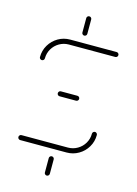

<svg xmlns="http://www.w3.org/2000/svg" viewBox="-118 -712 645 905"><g transform="rotate(15 204.5 -259.5)"><path d="M202.6 129.3Q197.8 129.3 194.3 125.9Q190.7 122.6 190.7 117.4V47Q190.7 42.2 194.3 38.7Q197.8 35.2 202.6 35.2Q207.8 35.2 211.3 38.7Q214.8 42.2 214.8 47V117.4Q214.8 122.2 211.3 125.7Q207.8 129.3 202.6 129.3ZM369.6 -128.5Q374.4 -128.5 378 -124.8Q381.5 -121.1 381.5 -116.3Q381.5 -84.4 365.7 -57.8Q350 -31.1 323.3 -15.6Q296.7 0 265.2 0H38.5Q33.7 0 30.2 -3.5Q26.7 -7 26.7 -12.2Q26.7 -17 30.2 -20.6Q33.7 -24.1 38.5 -24.1H265.2Q290 -24.1 311.3 -36.5Q332.6 -48.9 345 -70Q357.4 -91.1 357.4 -116.3Q357.4 -121.5 361.1 -125Q364.8 -128.5 369.6 -128.5ZM257 -259.3Q257 -254.4 253.5 -250.9Q250 -247.4 244.8 -247.4H164.4Q159.6 -247.4 156.1 -250.9Q152.6 -254.4 152.6 -259.3Q152.6 -264.4 156.1 -268Q159.6 -271.5 164.4 -271.5H244.8Q250 -271.5 253.5 -268Q257 -264.4 257 -259.3ZM39.6 -390.4Q34.4 -390.4 30.9 -393.9Q27.4 -397.4 27.4 -402.2Q27.4 -434.1 43.1 -460.7Q58.9 -487.4 85.6 -503Q112.2 -518.5 143.7 -518.5H370.4Q375.2 -518.5 378.7 -515Q382.2 -511.5 382.2 -506.7Q382.2 -501.5 378.7 -498Q375.2 -494.4 370.4 -494.4H143.7Q118.9 -494.4 97.6 -482Q76.3 -469.6 63.9 -448.5Q51.5 -427.4 51.5 -402.2Q51.5 -397.4 48 -393.9Q44.4 -390.4 39.6 -390.4ZM202.6 -553.7Q197.8 -553.7 194.3 -557.2Q190.7 -560.7 190.7 -565.6V-635.9Q190.7 -641.1 194.3 -644.4Q197.8 -647.8 202.6 -647.8Q207.8 -647.8 211.3 -644.3Q214.8 -640.7 214.8 -635.9V-565.6Q214.8 -560.7 211.3 -557.2Q207.8 -553.7 202.6 -553.7Z"/></g></svg>

Font: 26F Galaxy Sans Thin
Style: Regular
Weight: 100
Designer: C₂₉H₂₅N₃O₅
Version: Version 1.100